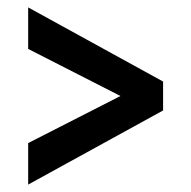

<svg xmlns="http://www.w3.org/2000/svg" viewBox="-20 -513 516 518"><path d="M56 -15V-127L305 -254L56 -381V-493L420 -293V-215Z"/></svg>

Font: Mukta ExtraBold
Style: Regular
Weight: 800
Designer: Girish Dalvi and Yashodeep Gholap
Foundry: Ek Type
Version: Version 2.538;PS 1.002;hotconv 16.6.51;makeotf.lib2.5.65220;